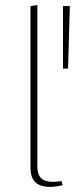

<svg xmlns="http://www.w3.org/2000/svg" viewBox="-20 -733 300 756"><path d="M100 -75V-709L127 -713V-78Q127 -46 142 -31.5Q157 -17 187 -17Q202 -17 222 -20L227 -4Q197 3 178 3Q139 3 119.5 -15Q100 -33 100 -75ZM228 -463V-709H255L248 -463Z"/></svg>

Font: Ysabeau Infant Extralight
Style: Regular
Weight: 200
Designer: Christian Thalmann (Catharsis Fonts)
Version: Version 0.003